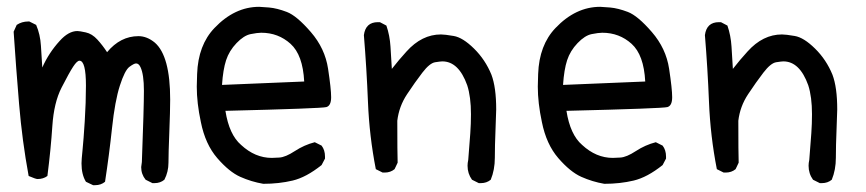

<svg xmlns="http://www.w3.org/2000/svg" viewBox="-20 -541 2540 563"><path d="M259 2H253L232 -8Q219 -29 219 -62Q219 -72 222 -101Q225 -130 228.5 -185.5Q232 -241 232 -290Q232 -363 213 -363Q206 -363 194.5 -345.5Q183 -328 160.5 -284Q138 -240 133.5 -171.5Q129 -103 119 -25Q107 -16 90 -16Q85 -16 64 -25Q45 -128 36 -235.5Q27 -343 20 -448L29 -468Q44 -478 63 -478H66L86 -468Q98 -440 100 -407Q102 -374 104 -343Q123 -386 155 -421Q181 -450 207 -450Q213 -450 231.5 -446Q250 -442 265.5 -425Q281 -408 294 -388Q333 -435 386 -435Q411 -435 434 -416Q479 -377 479 -249Q479 -216 476.5 -153.5Q474 -91 474 -64Q474 -37 462 -14Q450 -4 433 -4H427L407 -14Q394 -30 394 -51L396 -66Q402 -226 402 -275Q402 -323 392 -344Q387 -355 379 -355Q373 -355 359.5 -345Q346 -335 331.5 -290Q317 -245 308.5 -165.5Q300 -86 288 -8Q276 2 259 2Z M752 -2Q717 -8 684.5 -22.5Q652 -37 617 -77.5Q582 -118 569 -183Q557 -239 557 -287L558 -324Q561 -409 609 -459Q668 -521 740 -521Q746 -521 769 -519Q792 -517 821 -506Q850 -495 891.5 -447Q933 -399 942 -339.5Q951 -280 951 -256Q951 -231 937 -227Q923 -223 641 -216Q652 -146 687 -116Q728 -78 777 -78Q781 -78 799 -79Q817 -80 844.5 -98Q872 -116 903 -124L923 -114Q933 -101 933 -82V-76L923 -57Q878 -21 838 -11.5Q798 -2 752 -2ZM631 -292 872 -302Q868 -380 832 -412.5Q796 -445 746 -445Q735 -445 715 -441Q695 -437 673.5 -414.5Q652 -392 643 -364.5Q634 -337 631 -292Z M1390 -4H1384L1364 -14Q1351 -32 1351 -55Q1351 -63 1353 -72L1359 -150Q1361 -178 1361 -206Q1361 -257 1350 -291Q1325 -361 1277 -361Q1272 -361 1256 -358.5Q1240 -356 1218.5 -328Q1197 -300 1173.5 -264.5Q1150 -229 1145 -187Q1145 -91 1146 -64L1137 -45Q1125 -35 1108 -35H1102L1082 -45Q1063 -142 1059 -241.5Q1055 -341 1047 -438Q1052 -476 1088 -476H1094L1113 -466Q1123 -437 1125 -404.5Q1127 -372 1129 -339Q1150 -366 1172 -390Q1217 -440 1273 -440Q1284 -440 1310.5 -435.5Q1337 -431 1370 -398.5Q1403 -366 1421 -322Q1435 -285 1435 -220Q1435 -208 1433 -161Q1431 -114 1431 -78.5Q1431 -43 1419 -14Q1407 -4 1390 -4Z M1752 -2Q1717 -8 1684.5 -22.5Q1652 -37 1617 -77.5Q1582 -118 1569 -183Q1557 -239 1557 -287L1558 -324Q1561 -409 1609 -459Q1668 -521 1740 -521Q1746 -521 1769 -519Q1792 -517 1821 -506Q1850 -495 1891.5 -447Q1933 -399 1942 -339.5Q1951 -280 1951 -256Q1951 -231 1937 -227Q1923 -223 1641 -216Q1652 -146 1687 -116Q1728 -78 1777 -78Q1781 -78 1799 -79Q1817 -80 1844.5 -98Q1872 -116 1903 -124L1923 -114Q1933 -101 1933 -82V-76L1923 -57Q1878 -21 1838 -11.5Q1798 -2 1752 -2ZM1631 -292 1872 -302Q1868 -380 1832 -412.5Q1796 -445 1746 -445Q1735 -445 1715 -441Q1695 -437 1673.5 -414.5Q1652 -392 1643 -364.5Q1634 -337 1631 -292Z M2390 -4H2384L2364 -14Q2351 -32 2351 -55Q2351 -63 2353 -72L2359 -150Q2361 -178 2361 -206Q2361 -257 2350 -291Q2325 -361 2277 -361Q2272 -361 2256 -358.5Q2240 -356 2218.5 -328Q2197 -300 2173.5 -264.5Q2150 -229 2145 -187Q2145 -91 2146 -64L2137 -45Q2125 -35 2108 -35H2102L2082 -45Q2063 -142 2059 -241.5Q2055 -341 2047 -438Q2052 -476 2088 -476H2094L2113 -466Q2123 -437 2125 -404.5Q2127 -372 2129 -339Q2150 -366 2172 -390Q2217 -440 2273 -440Q2284 -440 2310.5 -435.5Q2337 -431 2370 -398.5Q2403 -366 2421 -322Q2435 -285 2435 -220Q2435 -208 2433 -161Q2431 -114 2431 -78.5Q2431 -43 2419 -14Q2407 -4 2390 -4Z"/></svg>

Font: Xiaolai Mono SC
Style: Regular
Weight: 400
Monospace: yes
Designer: LXGW / Nozomi Seto
Version: Version 3.113;September 30, 2024